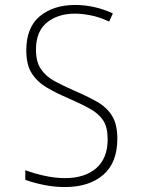

<svg xmlns="http://www.w3.org/2000/svg" viewBox="-20 -744 570 774"><path d="M242 10Q199 10 157 1.5Q115 -7 82 -19V-58Q116 -45 159 -35.5Q202 -26 242 -26Q322 -26 368 -66Q414 -106 414 -183Q414 -231 396 -258.5Q378 -286 342 -306Q306 -326 253 -349Q206 -369 168 -391.5Q130 -414 108 -448.5Q86 -483 86 -541Q86 -634 141 -679Q196 -724 283 -724Q361 -724 435 -690L420 -657Q382 -675 346.5 -682Q311 -689 283 -689Q213 -689 169 -653Q125 -617 125 -544Q125 -495 145 -465.5Q165 -436 199 -417.5Q233 -399 276 -380Q330 -357 370 -334.5Q410 -312 431.5 -277.5Q453 -243 453 -185Q453 -88 396 -39Q339 10 242 10Z"/></svg>

Font: Noto Sans Mono Condensed ExtraLight
Style: Regular
Weight: 200
Width: 3
Designer: Monotype Design Team
Foundry: Monotype Imaging Inc.
Version: Version 2.014; ttfautohint (v1.8.4.7-5d5b)